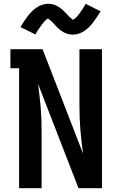

<svg xmlns="http://www.w3.org/2000/svg" viewBox="-20 -995 640 1015"><path d="M81 0V-634H35V-735H205L419 -183Q415 -215 411 -247.5Q407 -280 404.5 -312Q402 -344 401 -376.5Q400 -409 400 -441V-735H519V0H395L181 -552Q185 -520 189 -487.5Q193 -455 195.5 -423Q198 -391 199 -358.5Q200 -326 200 -294V0ZM366 -812Q361 -812 355.5 -812.5Q350 -813 345 -814Q340 -815 335.5 -816.5Q331 -818 326 -820Q321 -822 316.5 -824.5Q312 -827 308.5 -829.5Q305 -832 300 -835.5Q295 -839 291 -842.5Q287 -846 283.5 -849.5Q280 -853 276.5 -856.5Q273 -860 270 -863.5Q267 -867 263 -871.5Q259 -876 255 -879.5Q251 -883 247.5 -886.5Q244 -890 239 -893Q234 -896 234 -898L231 -896Q228 -893 225 -891Q222 -889 219 -886Q216 -883 214.5 -881.5Q213 -880 211.5 -878Q210 -876 208.5 -874Q207 -872 205 -870Q203 -868 201.5 -865.5Q200 -863 198 -860.5Q196 -858 194 -855Q192 -852 190 -849Q188 -846 185.5 -843Q183 -840 181 -836.5Q179 -833 176.5 -829Q174 -825 171.5 -821Q169 -817 167 -813L88 -852Q99 -870 109 -885Q119 -900 128.5 -912Q138 -924 148.5 -934.5Q159 -945 172.5 -954.5Q186 -964 202 -969.5Q218 -975 234 -975Q239 -975 244.5 -974.5Q250 -974 255 -973Q260 -972 264.5 -970.5Q269 -969 274 -967Q279 -965 283.5 -962.5Q288 -960 291.5 -957.5Q295 -955 300 -951.5Q305 -948 309 -944.5Q313 -941 316.5 -937.5Q320 -934 323.5 -930.5Q327 -927 330 -924Q333 -921 337 -916.5Q341 -912 345 -908Q349 -904 352.5 -901Q356 -898 361 -894.5Q366 -891 366 -890L369 -892Q372 -894 375 -896.5Q378 -899 381 -901.5Q384 -904 385.5 -905.5Q387 -907 388.5 -909Q390 -911 391.5 -913Q393 -915 395 -917Q397 -919 398.5 -921.5Q400 -924 402 -926.5Q404 -929 406 -932Q408 -935 410 -938Q412 -941 414.5 -944.5Q417 -948 419 -951.5Q421 -955 423.5 -958.5Q426 -962 428.5 -966Q431 -970 433 -975L512 -935Q501 -918 491 -903Q481 -888 471.5 -875.5Q462 -863 451.5 -852.5Q441 -842 427.5 -832.5Q414 -823 398 -817.5Q382 -812 366 -812Z"/></svg>

Font: Iosevka Book
Style: Bold
Weight: 700
Designer: Belleve Invis
Foundry: Belleve Invis
Version: Version 28.0.7; ttfautohint (v1.8.3)